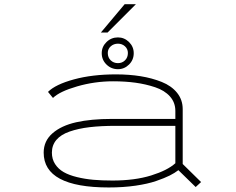

<svg xmlns="http://www.w3.org/2000/svg" viewBox="-20 -856 1090 888"><path d="M446.5 -705.5 556.5 -836.5H608.5L477.5 -705.5ZM525.5 -536Q494.5 -536 472.5 -557.5Q450.5 -579 450.5 -610Q450.5 -640 472.5 -661.5Q494.5 -683 525.5 -683Q555 -683 576.8 -661.5Q598.5 -640 598.5 -610Q598.5 -579 576.8 -557.5Q555 -536 525.5 -536ZM525.5 -564Q545 -564 558.2 -577Q571.5 -590 571.5 -611Q571.5 -629.5 558 -641.8Q544.5 -654 525.5 -654Q506 -654 492.2 -641.8Q478.5 -629.5 478.5 -611Q478.5 -590 492 -577Q505.5 -564 525.5 -564ZM516 -512Q577.5 -512 630.2 -503.5Q683 -495 728 -477Q773 -459 799 -426.8Q825 -394.5 825 -351V-97.5L910 -14L885 9L805 -69Q788.5 -56 764.5 -44Q740.5 -32 702 -18.8Q663.5 -5.5 606.5 2.8Q549.5 11 483 11Q182 11 182 -150Q182 -204 222.8 -239.5Q263.5 -275 332.2 -290.5Q401 -306 497 -306H791V-343Q791 -382 766 -410Q741 -438 697.5 -452.5Q654 -467 606.5 -473.5Q559 -480 503 -480Q418 -480 336.8 -456.5Q255.5 -433 225 -403L202 -431Q236.5 -465.5 321.8 -488.8Q407 -512 516 -512ZM500 -21Q603.5 -21 679 -44.5Q754.5 -68 791 -101V-274H516Q446.5 -274 394.2 -267.8Q342 -261.5 301.8 -247.5Q261.5 -233.5 240.8 -209Q220 -184.5 220 -150Q220 -120 234.8 -97.2Q249.5 -74.5 274.2 -60.2Q299 -46 335.8 -37Q372.5 -28 412 -24.5Q451.5 -21 500 -21Z"/></svg>

Font: League Mono Extended Thin
Style: Regular
Weight: 100
Width: 9
Designer: Tyler Finck
Foundry: The League of Moveable Type / Tyler Finck
Version: Version 2.210